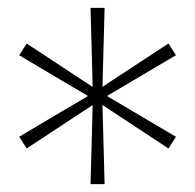

<svg xmlns="http://www.w3.org/2000/svg" viewBox="-20 -764 498 490"><path d="M211 -294Q212.5 -344.5 213.8 -394.8Q215 -445 216.5 -496Q174 -468 131.8 -440.2Q89.5 -412.5 48 -385L29 -415Q72.5 -441 116.2 -466.8Q160 -492.5 204.5 -519Q160.5 -545 116.5 -571Q72.5 -597 29 -623L48 -653Q94.5 -622.5 139.2 -593Q184 -563.5 216.5 -542Q215 -592 213.8 -642.8Q212.5 -693.5 211 -744H247Q245.5 -693.5 244.2 -643Q243 -592.5 241.5 -542.5Q283.5 -570 325.8 -597.8Q368 -625.5 410 -653L429 -623Q385 -597 340.8 -571Q296.5 -545 253 -519Q296.5 -493 340.8 -467Q385 -441 429 -415L410 -385Q363.5 -416 319 -445Q274.5 -474 241.5 -496Q243 -445 244.2 -394.8Q245.5 -344.5 247 -294Z"/></svg>

Font: Commissioner Loud Thin
Style: Regular
Weight: 100
Designer: Kostas Bartsokas
Foundry: Kostas Bartsokas
Version: Version 1.000; ttfautohint (v1.8.3)